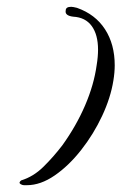

<svg xmlns="http://www.w3.org/2000/svg" viewBox="-20 -493 360 564"><path d="M59 51Q55 51 51.5 51Q48 51 45 50Q34 46 39 40L42 37Q78 26 107.5 -3Q137 -32 163 -66Q204 -123 230 -183.5Q256 -244 264 -302Q266 -314 267 -325.5Q268 -337 268 -347Q268 -391 249.5 -416.5Q231 -442 195 -444Q170 -447 173 -462Q173 -473 189 -473Q194 -473 206 -470Q260 -451 288.5 -407Q317 -363 317 -301Q317 -291 316 -279.5Q315 -268 313 -256Q305 -206 280 -152.5Q255 -99 218.5 -52.5Q182 -6 140.5 22.5Q99 51 59 51Z"/></svg>

Font: Birthstone Bounce Medium
Style: Regular
Weight: 500
Designer: Robert E. Leuschke
Foundry: Rob Leuschke
Version: Version 1.010; ttfautohint (v1.8.3)